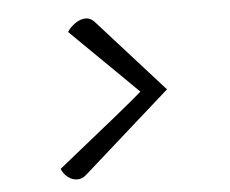

<svg xmlns="http://www.w3.org/2000/svg" viewBox="-40 -518 655 546"><g transform="rotate(-5 287.0 -245.0)"><path d="M360 -251Q357 -254 317.5 -293Q278 -332 231.5 -377.5Q185 -423 170 -438Q178 -451 193 -461.5Q208 -472 223 -472Q236 -472 247 -461L436 -251L186 -29Q174 -18 160 -18Q146 -18 133.5 -27.5Q121 -37 115 -52Q324 -219 360 -251Z"/></g></svg>

Font: Overlock
Style: Italic
Weight: 400
Designer: Dario Muhafara
Foundry: Dario Manuel Muhafara
Version: Version 1.001